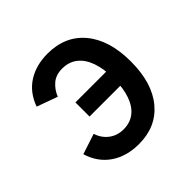

<svg xmlns="http://www.w3.org/2000/svg" viewBox="-142 -655 798 798"><g transform="rotate(-45 257.0 -255.5)"><path d="M243 12Q170 12 119.2 -22.8Q68.5 -57.5 49 -122L139 -151.5Q150.5 -117 177.2 -96.8Q204 -76.5 241 -76.5Q278.5 -76.5 305.2 -96.8Q332 -117 346.5 -157Q361 -197 361 -255Q361 -312 346.8 -352.5Q332.5 -393 305.2 -414.5Q278 -436 238 -436Q201 -436 177.5 -415.5Q154 -395 143 -366L51.5 -399Q74 -461 123 -492Q172 -523 239.5 -523Q343 -523 402.2 -451.8Q461.5 -380.5 461.5 -255Q461.5 -129 402.8 -58.5Q344 12 243 12ZM178 -214.5V-297.5H415V-214.5Z"/></g></svg>

Font: Overpass Medium
Style: Regular
Weight: 500
Designer: Delve Withrington, Dave Bailey, Thomas Jockin
Foundry: Delve Fonts LLC
Version: Version 4.000